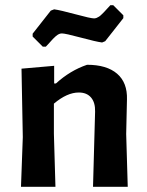

<svg xmlns="http://www.w3.org/2000/svg" viewBox="-20 -721 569 741"><path d="M417 -701 456 -662V-651L386 -562L374 -557Q351 -560 291.5 -576Q232 -592 219 -592Q213 -592 207.5 -589.5Q202 -587 195 -581Q188 -575 184 -570.5Q180 -566 170.5 -555.5Q161 -545 157 -541H145L106 -580V-591L176 -680L189 -685Q212 -682 271 -666Q330 -650 343 -650Q348 -650 353 -652Q358 -654 362.5 -657Q367 -660 373 -666Q379 -672 382.5 -675.5Q386 -679 394 -688Q402 -697 406 -701ZM189 -467V-399H196Q251 -449 316 -471Q392 -471 432 -436.5Q472 -402 470 -337L467 -204L473 0H339L347 -290Q348 -325 331.5 -344.5Q315 -364 284 -364Q239 -364 188 -321V-205L194 0H61L68 -192L63 -456Z"/></svg>

Font: Alegreya Sans SC
Style: Bold
Weight: 700
Designer: Juan Pablo del Peral
Foundry: Huerta Tipografica
Version: Version 2.007